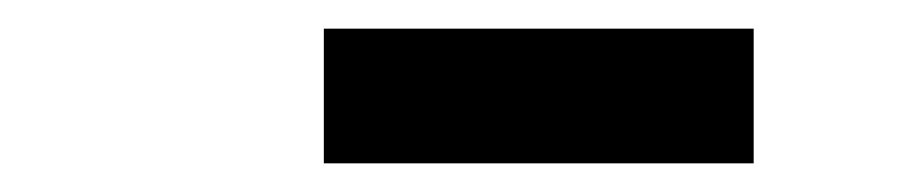

<svg xmlns="http://www.w3.org/2000/svg" viewBox="-20 -747 640 134"><path d="M206 -633V-727H506V-633Z"/></svg>

Font: Iosevka Curly Slab HvExObl
Style: Regular
Weight: 900
Width: 7
Italic angle: -9°
Monospace: yes
Designer: Belleve Invis
Foundry: Belleve Invis
Version: Version 11.1.0; ttfautohint (v1.8.3)